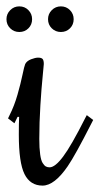

<svg xmlns="http://www.w3.org/2000/svg" viewBox="-30 -580 311 600"><path d="M70.3 -520Q70.3 -502.9 58.8 -491.5Q47.4 -480 30.3 -480Q13.7 -480 2 -491.5Q-9.8 -502.9 -9.8 -520Q-9.8 -536.6 2 -548.3Q13.7 -560.1 30.3 -560.1Q47.4 -560.1 58.8 -548.3Q70.3 -536.6 70.3 -520ZM200.2 -520Q200.2 -502.9 188.7 -491.5Q177.2 -480 160.2 -480Q143.6 -480 131.8 -491.5Q120.1 -502.9 120.1 -520Q120.1 -536.6 131.8 -548.3Q143.6 -560.1 160.2 -560.1Q177.2 -560.1 188.7 -548.3Q200.2 -536.6 200.2 -520ZM29.8 -214.8H24.9L15.1 -194.8L-4.9 -210L0 -220.2Q14.6 -249 24.7 -284.2Q34.7 -319.3 40.3 -346.4Q45.9 -373.5 48.8 -379.9Q53.7 -389.6 67.1 -394.8Q80.6 -399.9 88.9 -399.9Q99.6 -399.9 103.3 -395.5Q106.9 -391.1 106.9 -379.9Q106.9 -376.5 103.3 -341.1Q99.6 -305.7 96.2 -251Q92.8 -196.3 92.8 -146Q92.8 -116.7 95.5 -97.7Q98.1 -78.6 103.3 -70.6Q108.4 -62.5 113.3 -59.8Q118.2 -57.1 125 -57.1Q142.1 -57.1 167.2 -90.6Q192.4 -124 235.8 -210L241.2 -220.2L261.2 -205.1L255.9 -194.8Q205.1 -94.7 181.6 -60.5Q140.1 0 103 0Q64.5 0 46.6 -35.9Q28.8 -71.8 28.8 -159.2Q28.8 -194.8 29.8 -214.8Z"/></svg>

Font: Rochester
Style: Regular
Weight: 400
Designer: Gillian Fisher
Foundry: Font Diner, Inc DBA Sideshow
Version: Version 1.005